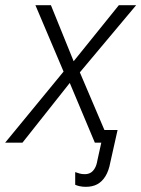

<svg xmlns="http://www.w3.org/2000/svg" viewBox="-53 -552 547 743"><path d="M279 171Q266 171 255 168.5Q244 166 238 163V114Q246 117 255 119.5Q264 122 275 122Q288 122 297.5 116.5Q307 111 314 99Q321 87 324 68L339 0H314L217 -231L34 0H-33L193 -275L84 -532H144L232 -315L407 -532H474L256 -272L351 -49H402L374 76Q368 109 355 130Q342 151 323.5 161Q305 171 279 171Z"/></svg>

Font: Noto Sans Display Light
Style: Italic
Weight: 300
Italic angle: -12°
Designer: Monotype Design Team
Foundry: Monotype Imaging Inc.
Version: Version 2.003